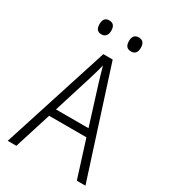

<svg xmlns="http://www.w3.org/2000/svg" viewBox="-216 -1012 994 1119"><g transform="rotate(30 281.5 -452.0)"><path d="M20 0 250 -716H313L543 0H485L407 -247H156L78 0ZM253 -558 172 -299H391L310 -558Q304 -579 296 -605.5Q288 -632 281 -658Q275 -632 267 -605.5Q259 -579 253 -558ZM381 -810Q341 -810 341 -857Q341 -904 381 -904Q421 -904 421 -857Q421 -810 381 -810ZM182 -810Q143 -810 143 -857Q143 -904 182 -904Q222 -904 222 -857Q222 -835 211.5 -822.5Q201 -810 182 -810Z"/></g></svg>

Font: Noto Sans Mono SemiCondensed Light
Style: Regular
Weight: 300
Width: 4
Designer: Monotype Design Team
Foundry: Monotype Imaging Inc.
Version: Version 2.014; ttfautohint (v1.8.4.7-5d5b)